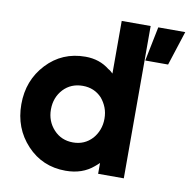

<svg xmlns="http://www.w3.org/2000/svg" viewBox="-80 -779 861 869"><g transform="rotate(10 351.0 -344.0)"><path d="M546 -542H651L702 -700H578ZM288 -380Q234 -380 199 -343Q164 -305 164 -250Q164 -196 199 -158Q234 -120 288 -120Q341 -120 376 -158Q392 -176 401 -199.5Q410 -223 410 -250Q410 -278 401 -301Q392 -324 376 -343Q341 -380 288 -380ZM277 -512Q342 -512 388 -475Q394 -472 399.5 -467.5Q405 -463 410 -458V-700H543V0H425V-50Q420 -45 415 -40.5Q410 -36 405 -32Q354 12 277 12Q170 12 99 -64Q28 -140 28 -250Q28 -360 99 -436Q170 -512 277 -512Z"/></g></svg>

Font: Unageo
Style: Bold
Weight: 700
Designer: Richard Sepsi
Foundry: Richard Sepsi
Version: Version 2.000